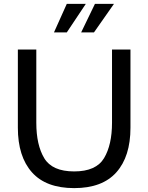

<svg xmlns="http://www.w3.org/2000/svg" viewBox="-20 -955 764 989"><path d="M72 -297V-700H167V-323Q167 -208 208 -140Q249 -72 362 -72Q475 -72 516 -140.5Q557 -209 557 -323V-700H652V-297Q652 -149 579.5 -67.5Q507 14 362 14Q217 14 144.5 -67.5Q72 -149 72 -297ZM324 -935H422L324 -788H258ZM469 -935H567L464 -788H398Z"/></svg>

Font: Cabin
Style: Regular
Weight: 400
Designer: Pablo Impallari
Foundry: Pablo Impallari. http://www.impallari.com Igino Marini. http://www.ikern.com
Version: Version 2.200